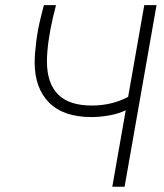

<svg xmlns="http://www.w3.org/2000/svg" viewBox="-20 -713 626 733"><path d="M328.6 -266.1Q222.2 -266.1 167.2 -321.5Q112.3 -377 112.3 -475.6Q112.3 -504.9 118.2 -553Q124 -601.1 137.2 -652.8L147.5 -693.4H193.8L182.1 -646Q171.4 -601.1 165.3 -556.4Q159.2 -511.7 159.2 -478.5Q159.2 -396 201.2 -353Q243.2 -310.1 330.6 -310.1Q370.6 -310.1 406.2 -319.1Q441.9 -328.1 469.2 -343.3L530.8 -693.4H577.6L455.6 0H408.7L460 -292Q432.6 -278.8 397.5 -272.5Q362.3 -266.1 328.6 -266.1Z"/></svg>

Font: Cascadia Mono ExtraLight
Style: Italic
Weight: 200
Italic angle: -10°
Monospace: yes
Designer: Aaron Bell
Foundry: Saja Typeworks
Version: Version 2404.023; ttfautohint (v1.8.4)